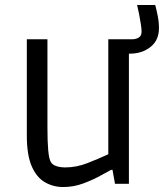

<svg xmlns="http://www.w3.org/2000/svg" viewBox="-20 -740 660 773"><path d="M234 13Q194 13 160.5 -6.5Q127 -26 107.5 -71Q88 -116 88 -195V-582H171V-226Q171 -171 174 -136Q177 -101 185 -87Q192 -76 207.5 -71Q223 -66 243 -66Q288 -66 332.5 -83.5Q377 -101 416 -119V-582H499V0H443L433 -56H427Q412 -48 382 -31.5Q352 -15 314 -1Q276 13 234 13ZM427 -582H513Q528 -582 539 -589Q550 -596 550 -613Q550 -624 547 -643Q544 -662 540 -683Q536 -704 532 -720H605Q610 -701 615 -676Q620 -651 620 -627Q620 -578 586 -551Q552 -524 503 -524H440Z"/></svg>

Font: Ruda
Style: Regular
Weight: 400
Designer: Mariela Monsalve and Angelina Sanchez
Foundry: Mariela Monsalve and Angelina Sanchez
Version: Version 2.000